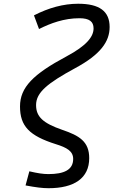

<svg xmlns="http://www.w3.org/2000/svg" viewBox="-20 -762 626 1016"><path d="M236.8 233.9C372.6 233.9 452.1 181.2 452.1 74.7C452.1 -13.2 399.4 -44.4 310.1 -74.7C207 -110.4 170.9 -144.5 170.9 -206.1C170.9 -272.5 230.5 -321.3 377.9 -401.4C512.2 -473.6 560.1 -542 560.1 -619.1C560.1 -702.6 506.3 -742.2 393.6 -742.2C315.4 -742.2 237.8 -720.7 159.7 -680.7L186.5 -608.4C248 -639.2 318.8 -665.5 400.4 -665.5C452.6 -665.5 475.1 -647.9 475.1 -611.8C475.1 -567.9 438.5 -520.5 331.5 -463.4C155.8 -369.6 85.9 -299.8 85.9 -198.7C85.9 -94.7 134.8 -43.5 275.9 1C333.5 19 367.2 37.6 367.2 79.1C367.2 137.2 318.4 159.2 236.3 159.2C208 159.2 179.2 154.8 135.3 144.5L115.2 219.2C169.9 229.5 204.6 233.9 236.8 233.9Z"/></svg>

Font: Cascadia Code PL SemiLight
Style: Italic
Weight: 350
Italic angle: -10°
Monospace: yes
Designer: Aaron Bell
Foundry: Saja Typeworks
Version: Version 2404.023